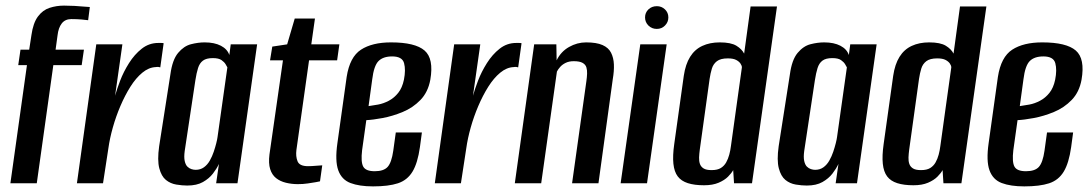

<svg xmlns="http://www.w3.org/2000/svg" viewBox="-20 -653 3880 684"><path d="M17 0 76 -421H45L53 -476H84L92 -528Q98 -571 115 -594Q132 -617 156.5 -625Q181 -633 208 -633Q226 -633 245 -632Q264 -631 279 -629.5Q294 -628 300 -628L294 -581Q287 -582 271 -583.5Q255 -585 234 -585Q212 -585 200 -569.5Q188 -554 185 -527L178 -476H279L271 -421H170L111 0Z M254 0 323 -495H416L390 -312Q396 -334 408 -365.5Q420 -397 439.5 -428Q459 -459 485 -479.5Q511 -500 544 -500Q548 -500 554 -500Q560 -500 563 -499L551 -413Q549 -414 544.5 -414.5Q540 -415 535 -414Q510 -413 487 -394Q464 -375 444.5 -344Q425 -313 409 -275.5Q393 -238 382 -199Q371 -160 366 -124L347 0Z M647 8Q629 8 608 4.5Q587 1 571 -12Q555 -25 547.5 -53.5Q540 -82 547 -132L587 -388Q594 -440 614.5 -464.5Q635 -489 660.5 -495.5Q686 -502 709 -502Q744 -502 767 -490Q790 -478 797 -457L802 -495H896L826 0H750L760 -69Q752 -52 738.5 -34.5Q725 -17 703 -4.5Q681 8 647 8ZM677 -48Q694 -48 706.5 -57Q719 -66 727.5 -81Q736 -96 741.5 -112.5Q747 -129 750.5 -143Q754 -157 755 -165L790 -413Q788 -417 783.5 -424.5Q779 -432 769 -439Q759 -446 738 -446Q715 -446 703 -437Q691 -428 685.5 -410.5Q680 -393 676 -367L638 -115Q635 -93 638 -79.5Q641 -66 647.5 -59.5Q654 -53 662 -50.5Q670 -48 677 -48Z M1041 3Q1019 3 998.5 -2Q978 -7 963.5 -18.5Q949 -30 942.5 -50.5Q936 -71 940 -103L988 -438H942L950 -487L1003 -495L1030 -587H1102L1089 -495H1189L1181 -438H1081L1036 -119Q1033 -96 1040 -78.5Q1047 -61 1077 -61Q1090 -61 1106.5 -62.5Q1123 -64 1128 -64L1120 -7Q1117 -6 1105 -4Q1093 -2 1076.5 0.5Q1060 3 1041 3Z M1309 11Q1260 11 1228.5 -1Q1197 -13 1185 -46.5Q1173 -80 1182 -143L1215 -379Q1226 -450 1266 -476Q1306 -502 1373 -502Q1459 -502 1492.5 -473Q1526 -444 1513 -369Q1505 -325 1478 -297Q1451 -269 1414.5 -254Q1378 -239 1343 -232.5Q1308 -226 1285 -225L1270 -118Q1265 -76 1274 -59.5Q1283 -43 1315 -43Q1347 -43 1361 -58.5Q1375 -74 1381 -116L1390 -181H1483L1476 -129Q1468 -72 1449.5 -41.5Q1431 -11 1397.5 0Q1364 11 1309 11ZM1293 -275Q1308 -277 1327 -280.5Q1346 -284 1365 -294Q1384 -304 1398.5 -322Q1413 -340 1419 -369Q1426 -404 1419.5 -428Q1413 -452 1377 -452Q1345 -452 1328.5 -435.5Q1312 -419 1306 -370Z M1529 0 1598 -495H1691L1665 -312Q1671 -334 1683 -365.5Q1695 -397 1714.5 -428Q1734 -459 1760 -479.5Q1786 -500 1819 -500Q1823 -500 1829 -500Q1835 -500 1838 -499L1826 -413Q1824 -414 1819.5 -414.5Q1815 -415 1810 -414Q1785 -413 1762 -394Q1739 -375 1719.5 -344Q1700 -313 1684 -275.5Q1668 -238 1657 -199Q1646 -160 1641 -124L1622 0Z M1814 0 1883 -495H1962L1963 -438Q1978 -469 2007 -485.5Q2036 -502 2068 -502Q2105 -502 2126.5 -492.5Q2148 -483 2157 -465Q2166 -447 2167 -423.5Q2168 -400 2163 -371L2112 0H2018L2069 -364Q2071 -378 2071.5 -390.5Q2072 -403 2069 -413Q2066 -423 2055.5 -429Q2045 -435 2024 -435Q2007 -435 1995 -429Q1983 -423 1975.5 -414.5Q1968 -406 1964 -398L1908 0Z M2191 0 2261 -495H2355L2285 0ZM2320 -550Q2302 -550 2290 -562Q2278 -574 2278 -591Q2278 -608 2290 -619.5Q2302 -631 2320 -631Q2337 -631 2349 -619.5Q2361 -608 2361 -591Q2361 -574 2349 -562Q2337 -550 2320 -550Z M2488 7Q2454 7 2430.5 -0.5Q2407 -8 2394.5 -24.5Q2382 -41 2379 -69.5Q2376 -98 2382 -140L2416 -383Q2422 -424 2438.5 -450.5Q2455 -477 2482 -489.5Q2509 -502 2544 -502Q2584 -502 2603.5 -490Q2623 -478 2631 -462L2654 -630H2748L2659 0H2595L2592 -47Q2586 -36 2573.5 -23.5Q2561 -11 2540 -2Q2519 7 2488 7ZM2515 -47Q2536 -47 2548 -54.5Q2560 -62 2567 -74.5Q2574 -87 2578 -102Q2582 -117 2584 -133Q2594 -204 2603.5 -273.5Q2613 -343 2623 -413Q2623 -419 2618 -426.5Q2613 -434 2602.5 -439.5Q2592 -445 2573 -445Q2547 -445 2534 -435Q2521 -425 2516 -408.5Q2511 -392 2508 -372L2473 -120Q2471 -105 2470.5 -92Q2470 -79 2473.5 -69Q2477 -59 2486.5 -53Q2496 -47 2515 -47Z M2854 8Q2836 8 2815 4.5Q2794 1 2778 -12Q2762 -25 2754.5 -53.5Q2747 -82 2754 -132L2794 -388Q2801 -440 2821.5 -464.5Q2842 -489 2867.5 -495.5Q2893 -502 2916 -502Q2951 -502 2974 -490Q2997 -478 3004 -457L3009 -495H3103L3033 0H2957L2967 -69Q2959 -52 2945.5 -34.5Q2932 -17 2910 -4.5Q2888 8 2854 8ZM2884 -48Q2901 -48 2913.5 -57Q2926 -66 2934.5 -81Q2943 -96 2948.5 -112.5Q2954 -129 2957.5 -143Q2961 -157 2962 -165L2997 -413Q2995 -417 2990.5 -424.5Q2986 -432 2976 -439Q2966 -446 2945 -446Q2922 -446 2910 -437Q2898 -428 2892.5 -410.5Q2887 -393 2883 -367L2845 -115Q2842 -93 2845 -79.5Q2848 -66 2854.5 -59.5Q2861 -53 2869 -50.5Q2877 -48 2884 -48Z M3234 7Q3200 7 3176.5 -0.5Q3153 -8 3140.5 -24.5Q3128 -41 3125 -69.5Q3122 -98 3128 -140L3162 -383Q3168 -424 3184.5 -450.5Q3201 -477 3228 -489.5Q3255 -502 3290 -502Q3330 -502 3349.5 -490Q3369 -478 3377 -462L3400 -630H3494L3405 0H3341L3338 -47Q3332 -36 3319.5 -23.5Q3307 -11 3286 -2Q3265 7 3234 7ZM3261 -47Q3282 -47 3294 -54.5Q3306 -62 3313 -74.5Q3320 -87 3324 -102Q3328 -117 3330 -133Q3340 -204 3349.5 -273.5Q3359 -343 3369 -413Q3369 -419 3364 -426.5Q3359 -434 3348.5 -439.5Q3338 -445 3319 -445Q3293 -445 3280 -435Q3267 -425 3262 -408.5Q3257 -392 3254 -372L3219 -120Q3217 -105 3216.5 -92Q3216 -79 3219.5 -69Q3223 -59 3232.5 -53Q3242 -47 3261 -47Z M3629 11Q3580 11 3548.5 -1Q3517 -13 3505 -46.5Q3493 -80 3502 -143L3535 -379Q3546 -450 3586 -476Q3626 -502 3693 -502Q3779 -502 3812.5 -473Q3846 -444 3833 -369Q3825 -325 3798 -297Q3771 -269 3734.5 -254Q3698 -239 3663 -232.5Q3628 -226 3605 -225L3590 -118Q3585 -76 3594 -59.5Q3603 -43 3635 -43Q3667 -43 3681 -58.5Q3695 -74 3701 -116L3710 -181H3803L3796 -129Q3788 -72 3769.5 -41.5Q3751 -11 3717.5 0Q3684 11 3629 11ZM3613 -275Q3628 -277 3647 -280.5Q3666 -284 3685 -294Q3704 -304 3718.5 -322Q3733 -340 3739 -369Q3746 -404 3739.5 -428Q3733 -452 3697 -452Q3665 -452 3648.5 -435.5Q3632 -419 3626 -370Z"/></svg>

Font: Alumni Sans Thin SemiBold
Style: Italic
Weight: 600
Italic angle: -8°
Version: Version 1.016